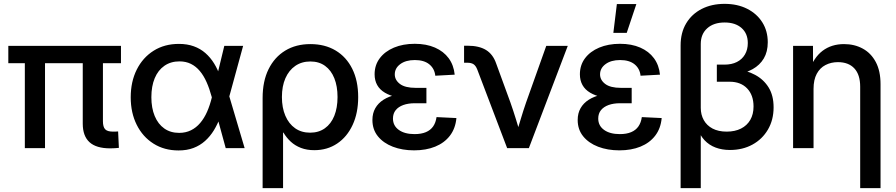

<svg xmlns="http://www.w3.org/2000/svg" viewBox="-20 -757 4580 981"><path d="M543.5 1Q471.7 1 437.3 -30.5Q402.8 -62 402.8 -125V-498H505.9V-137.7Q505.9 -108.9 517.1 -96.7Q528.3 -84.5 557.1 -84.5Q564.9 -84.5 571 -84.7Q577.1 -85 583.5 -85.4L587.4 -1.5Q578.1 -0.5 566.9 0.2Q555.7 1 543.5 1ZM106.9 0V-498H210V0ZM22.5 -434.1V-522.5H598.1V-434.1Z M892.1 11.7Q819.3 11.7 764.2 -23.2Q709 -58.1 678.5 -119.4Q647.9 -180.7 647.9 -259.8Q647.9 -339.8 678.7 -401.4Q709.5 -462.9 764.9 -497.8Q820.3 -532.7 894 -532.7Q936.5 -532.7 970.2 -520.5Q1003.9 -508.3 1029.5 -485.8Q1055.2 -463.4 1074.2 -432.4Q1093.3 -401.4 1105.5 -363.8H1136.2L1150.9 -267.1L1230 0H1133.3L1061.5 -262.7Q1050.3 -304.2 1035.4 -337.6Q1020.5 -371.1 1000.7 -394.5Q981 -418 955.3 -430.7Q929.7 -443.4 897 -443.4Q852.5 -443.4 820.1 -420.9Q787.6 -398.4 770.5 -357.4Q753.4 -316.4 753.4 -260.3Q753.4 -205.1 770.5 -164.1Q787.6 -123 819.3 -100.6Q851.1 -78.1 895.5 -78.1Q928.7 -78.1 955.6 -91.3Q982.4 -104.5 1002.9 -128.7Q1023.4 -152.8 1038.1 -186Q1052.7 -219.2 1062.5 -259.8L1126 -522.5H1222.2L1150.4 -259.8L1135.7 -160.2H1106Q1091.8 -122.6 1072.8 -91.3Q1053.7 -60.1 1027.8 -36.9Q1002 -13.7 968.5 -1Q935.1 11.7 892.1 11.7Z M1321.8 204.1V-256.3Q1321.8 -342.3 1352.3 -403.8Q1382.8 -465.3 1437.5 -498.5Q1492.2 -531.7 1565.9 -531.7Q1640.1 -531.7 1694.8 -499Q1749.5 -466.3 1779.8 -405.5Q1810.1 -344.7 1810.1 -260.7Q1810.1 -179.7 1781.7 -118.7Q1753.4 -57.6 1702.9 -23.7Q1652.3 10.3 1585.9 10.3Q1547.9 10.3 1517.8 -1.2Q1487.8 -12.7 1465.8 -33Q1443.8 -53.2 1428.2 -79.6H1426.3V204.1ZM1564.5 -79.1Q1608.4 -79.1 1639.9 -101.6Q1671.4 -124 1688 -165Q1704.6 -206.1 1704.6 -261.2Q1704.6 -316.4 1688.2 -357.2Q1671.9 -397.9 1640.9 -420.4Q1609.9 -442.9 1565.9 -442.9Q1521.5 -442.9 1488.8 -420.4Q1456.1 -397.9 1438.2 -357.2Q1420.4 -316.4 1420.4 -261.2Q1420.4 -206.5 1438 -165.5Q1455.6 -124.5 1487.8 -101.8Q1520 -79.1 1564.5 -79.1Z M2095.7 11.2Q2035.6 11.2 1987.3 -7.3Q1939 -25.9 1910.9 -60.5Q1882.8 -95.2 1882.8 -144Q1882.8 -178.2 1897.5 -204.1Q1912.1 -230 1939.7 -247.6Q1967.3 -265.1 2006.6 -273.7Q2045.9 -282.2 2095.2 -282.2H2158.7V-229.5H2099.1Q2065.9 -229.5 2040.8 -220.5Q2015.6 -211.4 2001.7 -194.1Q1987.8 -176.8 1987.8 -151.4Q1987.8 -114.7 2017.6 -93.3Q2047.4 -71.8 2098.1 -71.8Q2132.3 -71.8 2156 -81.8Q2179.7 -91.8 2193.1 -111.1Q2206.5 -130.4 2210.4 -158.7L2312 -153.8Q2307.1 -100.6 2278.8 -63.7Q2250.5 -26.9 2203.6 -7.8Q2156.7 11.2 2095.7 11.2ZM2101.1 -251.5Q2050.8 -251.5 2012 -259.5Q1973.1 -267.6 1946.8 -283.2Q1920.4 -298.8 1907.2 -322.5Q1894 -346.2 1894 -377.4Q1894 -424.3 1920.2 -459.2Q1946.3 -494.1 1992.7 -513.7Q2039.1 -533.2 2099.1 -533.2Q2158.2 -533.2 2202.4 -513.9Q2246.6 -494.6 2272.5 -459.5Q2298.3 -424.3 2303.2 -375.5L2204.1 -370.1Q2200.2 -406.7 2173.3 -428.5Q2146.5 -450.2 2099.6 -450.2Q2053.2 -450.2 2025.1 -429.4Q1997.1 -408.7 1997.1 -377Q1997.1 -348.1 2023.4 -328.1Q2049.8 -308.1 2104 -308.1H2158.7V-251.5Z M2571.3 0 2418.5 -401.9Q2411.1 -420.9 2399.7 -428.7Q2388.2 -436.5 2367.2 -436.5H2351.1V-523.4H2369.1Q2427.7 -523.4 2463.4 -501.5Q2499 -479.5 2515.1 -432.6L2587.9 -233.4Q2603 -190.4 2616 -148.2Q2628.9 -106 2641.6 -64H2615.2Q2627.9 -106 2640.6 -148.4Q2653.3 -190.9 2668 -233.4L2771 -522.5H2880.9L2682.1 0Z M3144.5 11.2Q3084.5 11.2 3036.1 -7.3Q2987.8 -25.9 2959.7 -60.5Q2931.6 -95.2 2931.6 -144Q2931.6 -178.2 2946.3 -204.1Q2960.9 -230 2988.5 -247.6Q3016.1 -265.1 3055.4 -273.7Q3094.7 -282.2 3144 -282.2H3207.5V-229.5H3147.9Q3114.7 -229.5 3089.6 -220.5Q3064.5 -211.4 3050.5 -194.1Q3036.6 -176.8 3036.6 -151.4Q3036.6 -114.7 3066.4 -93.3Q3096.2 -71.8 3147 -71.8Q3181.2 -71.8 3204.8 -81.8Q3228.5 -91.8 3241.9 -111.1Q3255.4 -130.4 3259.3 -158.7L3360.8 -153.8Q3356 -100.6 3327.6 -63.7Q3299.3 -26.9 3252.4 -7.8Q3205.6 11.2 3144.5 11.2ZM3149.9 -251.5Q3099.6 -251.5 3060.8 -259.5Q3022 -267.6 2995.6 -283.2Q2969.2 -298.8 2956.1 -322.5Q2942.9 -346.2 2942.9 -377.4Q2942.9 -424.3 2969 -459.2Q2995.1 -494.1 3041.5 -513.7Q3087.9 -533.2 3147.9 -533.2Q3207 -533.2 3251.2 -513.9Q3295.4 -494.6 3321.3 -459.5Q3347.2 -424.3 3352.1 -375.5L3252.9 -370.1Q3249 -406.7 3222.2 -428.5Q3195.3 -450.2 3148.4 -450.2Q3102.1 -450.2 3074 -429.4Q3045.9 -408.7 3045.9 -377Q3045.9 -348.1 3072.3 -328.1Q3098.6 -308.1 3152.8 -308.1H3207.5V-251.5ZM3113.8 -588.9 3131.8 -736.3H3231.4L3182.1 -588.9Z M3457.5 204.1V-524.9Q3457.5 -590.3 3486.1 -637.9Q3514.6 -685.5 3565.4 -711.4Q3616.2 -737.3 3682.1 -737.3Q3747.6 -737.3 3797.4 -712.2Q3847.2 -687 3875 -642.8Q3902.8 -598.6 3902.8 -541Q3902.8 -492.7 3882.6 -458.5Q3862.3 -424.3 3825.7 -403.8Q3789.1 -383.3 3739.3 -375.5V-404.3Q3794.4 -397.9 3838.1 -374.5Q3881.8 -351.1 3907.2 -310.1Q3932.6 -269 3932.6 -208.5Q3932.6 -144.5 3903.8 -95.2Q3875 -45.9 3824.7 -18.3Q3774.4 9.3 3709.5 9.3Q3668.9 9.3 3636 -3.2Q3603 -15.6 3579.3 -41Q3555.7 -66.4 3542 -105.5L3560.5 -114.3V204.1ZM3692.9 -84.5Q3735.4 -84.5 3766.1 -100.1Q3796.9 -115.7 3813.5 -144.5Q3830.1 -173.3 3830.1 -212.9Q3830.1 -271 3797.4 -305.2Q3764.6 -339.4 3708 -339.4H3642.6V-426.8H3681.2Q3718.3 -426.8 3744.9 -440.2Q3771.5 -453.6 3786.1 -478.5Q3800.8 -503.4 3800.8 -537.1Q3800.8 -585.9 3768.8 -614Q3736.8 -642.1 3682.6 -642.1Q3626.5 -642.1 3593.5 -612.5Q3560.5 -583 3560.5 -532.2V-205.6Q3560.5 -170.9 3575.9 -143.3Q3591.3 -115.7 3620.8 -100.1Q3650.4 -84.5 3692.9 -84.5Z M4136.7 -302.7V0H4032.2V-522.5H4133.8L4134.3 -393.1H4113.3Q4137.7 -463.4 4183.1 -497.6Q4228.5 -531.7 4292.5 -531.7Q4346.2 -531.7 4388.4 -508.5Q4430.7 -485.4 4454.8 -439.9Q4479 -394.5 4479 -326.7V204.1H4375V-314Q4375 -375.5 4345.2 -407.5Q4315.4 -439.5 4261.2 -439.5Q4226.1 -439.5 4197.8 -424.8Q4169.4 -410.2 4153.1 -379.9Q4136.7 -349.6 4136.7 -302.7Z"/></svg>

Font: Inter 28pt Medium
Style: Regular
Weight: 500
Designer: Rasmus Andersson
Foundry: rsms
Version: Version 4.001;git-66647c0bb